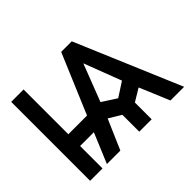

<svg xmlns="http://www.w3.org/2000/svg" viewBox="-146 -1005 1271 1271"><g transform="rotate(-45 489.5 -369.5)"><path d="M65 -739H181V-320H356L533 -739H632L945 0H817L729 -210L641 -157V0H525V-158L439 -210L348 0H222L310 -210H181V0H65ZM583 -255 683 -320 583 -582 482 -320Z"/></g></svg>

Font: Involve SemiBold
Style: Regular
Weight: 600
Designer: Stefan Peev
Foundry: Context Ltd.
Version: Version 1.001